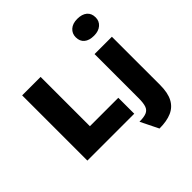

<svg xmlns="http://www.w3.org/2000/svg" viewBox="-253 -1029 1457 1457"><g transform="rotate(-45 475.5 -300.0)"><path d="M83 0V-700H281V-171H586V0ZM571 71Q620 71 646.5 60Q673 49 683 21Q693 -7 693 -59V-533H879V-15Q879 68 852.5 118.5Q826 169 773.5 192Q721 215 642 215ZM682 -724Q682 -764 710.5 -789.5Q739 -815 789 -815Q839 -815 867.5 -791.5Q896 -768 896 -724Q896 -684 867 -659Q838 -634 789 -634Q738 -634 710 -657.5Q682 -681 682 -724Z"/></g></svg>

Font: Mach ExtraBold
Style: Regular
Weight: 800
Version: Version 1.002